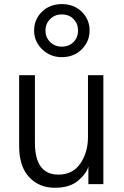

<svg xmlns="http://www.w3.org/2000/svg" viewBox="-20 -888 598 926"><path d="M144.5 -741.2Q144.5 -793.9 182.1 -831.1Q219.7 -868.2 278.3 -868.2Q336.9 -868.2 374.5 -831.1Q412.1 -793.9 412.1 -741.2Q412.1 -687.5 374 -649.9Q335.9 -612.3 278.3 -612.3Q222.7 -612.3 183.6 -649.9Q144.5 -687.5 144.5 -741.2ZM199.2 -741.2Q199.2 -708 221.7 -685.5Q244.1 -663.1 278.3 -663.1Q312.5 -663.1 334.5 -685.1Q356.4 -707 356.4 -741.2Q356.4 -773.4 335 -795.9Q313.5 -818.4 278.3 -818.4Q243.2 -818.4 221.2 -795.4Q199.2 -772.5 199.2 -741.2ZM72.3 -184.6V-525.4H148.4V-200.2Q148.4 -45.9 261.7 -45.9Q331.1 -45.9 367.7 -99.6Q404.3 -153.3 404.3 -226.6V-525.4H478.5V0H406.2V-85Q398.4 -52.7 357.9 -17.6Q317.4 17.6 244.1 17.6Q168.9 17.6 120.6 -33.7Q72.3 -85 72.3 -184.6Z"/></svg>

Font: Gothic A1
Style: Regular
Weight: 400
Designer: HanYang I&C Co.,Ltd.
Foundry: HanYang I&C Co.,Ltd.
Version: Version 2.50